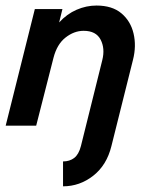

<svg xmlns="http://www.w3.org/2000/svg" viewBox="-21 -449 530 686"><path d="M204.2 216.7V127.8Q227.8 127.8 244.1 115.3Q260.4 102.8 268.1 72.9L344.4 -234Q354.9 -275.7 338.5 -307.3Q322.2 -338.9 277.8 -338.9Q243.8 -338.9 213.2 -314.9Q182.6 -291 170.1 -242.4L108.3 0H-0.7L103.5 -416.7H202.1L190.3 -368.8Q218.1 -399.3 252.8 -414.2Q287.5 -429.2 323.6 -429.2Q379.9 -429.2 412.8 -401.4Q445.8 -373.6 456.2 -329.2Q466.7 -284.7 454.2 -235.4L377.1 72.9Q360.4 141 312.2 178.8Q263.9 216.7 204.2 216.7Z"/></svg>

Font: Afacad SemiBold
Style: Italic
Weight: 600
Italic angle: -14°
Designer: Kristian Moeller
Foundry: Dicotype
Version: Version 1.000